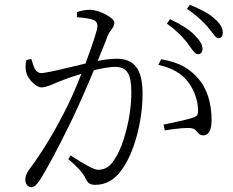

<svg xmlns="http://www.w3.org/2000/svg" viewBox="-20 -776 974 804"><path d="M111 8C122 8 133 -1 144 -18C174 -63 220 -149 282 -276C317 -350 347 -419 373 -482C412 -491 441 -496 461 -496C487 -496 505 -488 515 -471C525 -456 530 -429 530 -391C530 -339 523 -286 509 -231C496 -182 482 -145 466 -119C454 -98 442 -84 430 -76C419 -69 405 -65 390 -65C375 -65 337 -85 276 -125L266 -110C302 -79 324 -55 333 -39C334 -38 335 -36 336 -33C342 -21 347 -13 351 -10C357 -5 366 -2 379 -2C423 -2 460 -23 489 -64C541 -133 577 -267 577 -383C577 -436 568 -474 549 -497C532 -519 505 -530 470 -530C447 -530 420 -527 389 -521C396 -538 405 -561 417 -590C424 -609 429 -622 432 -629C435 -635 439 -642 446 -651C455 -663 459 -673 459 -681C459 -702 394 -735 357 -735C339 -735 321 -732 302 -725V-704C339 -701 362 -697 373 -692C383 -687 388 -679 388 -667C388 -652 371 -599 338 -510C324 -507 302 -501 272 -494C205 -478 166 -470 153 -470C142 -470 134 -475 127 -486C123 -492 119 -503 114 -520C113 -524 112 -527 111 -529L91 -525C86 -507 86 -489 90 -472C98 -443 131 -410 154 -410C164 -410 179 -414 198 -422C211 -428 223 -433 232 -436C261 -448 291 -458 321 -467C294 -398 269 -343 246 -300C200 -210 151 -131 100 -63C91 -50 86 -36 86 -23C86 -14 89 -6 94 0C99 5 105 8 111 8ZM830 -209C854 -209 866 -231 866 -274C866 -309 861 -343 851 -374C841 -403 828 -427 812 -445C794 -467 773 -484 750 -497C725 -511 694 -521 655 -528L643 -504C698 -493 741 -469 770 -430C793 -397 806 -362 809 -324C810 -311 810 -302 807 -297C805 -291 799 -287 790 -284C774 -278 737 -269 679 -257C672 -256 668 -255 665 -254L670 -230C727 -239 764 -242 782 -239C791 -238 799 -232 806 -223C813 -214 821 -209 830 -209ZM808 -549C821 -549 828 -557 828 -572C828 -588 817 -607 794 -630C772 -652 738 -674 692 -696L679 -677C711 -655 739 -628 764 -597C768 -592 773 -585 779 -576C791 -558 801 -549 808 -549ZM893 -616C906 -616 913 -624 913 -639C913 -659 901 -679 878 -698C857 -718 822 -737 775 -756L763 -739C799 -714 828 -689 849 -664C854 -658 861 -650 869 -639C880 -624 888 -616 893 -616Z"/></svg>

Font: AllPunType Light
Style: Regular
Weight: 300
Version: 1.0